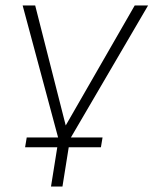

<svg xmlns="http://www.w3.org/2000/svg" viewBox="-20 -504 563 704"><path d="M167 180 190 36H72L78 0H193L63 -484H109L221 -44L474 -484H523L240 0H356L350 36H232L209 180Z"/></svg>

Font: Nunito Sans ExtraLight
Style: Italic
Weight: 200
Italic angle: -9°
Designer: Vernon Adams
Foundry: Vernon Adams
Version: Version 3.006; ttfautohint (v1.8.3)